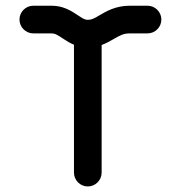

<svg xmlns="http://www.w3.org/2000/svg" viewBox="-20 -655 634 678"><path d="M501 -634.8H438.5C386.7 -634.8 353.5 -613.8 330.6 -600.6C312 -589.4 303.2 -585 290 -585C280.3 -585 273.4 -588.9 257.3 -599.6C228.5 -619.1 201.7 -634.8 161.1 -634.8H97.7C70.8 -634.8 48.8 -612.8 48.8 -585.9C48.8 -559.1 70.8 -537.1 97.7 -537.1H161.1C174.8 -537.1 183.1 -531.7 202.6 -518.6C215.8 -509.8 228 -502.4 241.2 -497.1V-45.4C241.2 -18.6 263.2 3.4 290 3.4C316.9 3.4 338.9 -18.6 338.9 -45.4V-496.1C353.5 -501.5 367.2 -508.8 380.4 -516.6C403.3 -529.8 415.5 -537.1 438.5 -537.1H501C527.8 -537.1 549.8 -559.1 549.8 -585.9C549.8 -612.8 527.8 -634.8 501 -634.8Z"/></svg>

Font: Velvelyne Book
Style: Bold
Weight: 700
Designer: Manon Van der Borght et Mariel Nils
Foundry: Velvetyne
Version: Version 1.070;Glyphs 3.3.1 (3343)